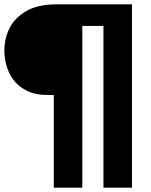

<svg xmlns="http://www.w3.org/2000/svg" viewBox="-26 -762 699 889"><path d="M223 -322Q217 -322 210.5 -322Q204 -322 197 -322Q137 -322 97 -342.5Q57 -363 34.5 -394.5Q12 -426 3 -462Q-6 -498 -6 -527Q-6 -582 18 -631Q42 -680 96 -711Q150 -742 238 -742H585V107H453V-642H355V107H223Z"/></svg>

Font: Alexandria
Style: Bold
Weight: 700
Designer: Mohamed Gaber
Foundry: Kief Type Foundry
Version: Version 5.100